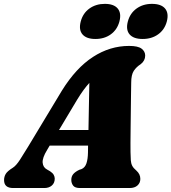

<svg xmlns="http://www.w3.org/2000/svg" viewBox="-44 -948 864 968"><path d="M193.5 -192Q169 -152 171 -128Q173 -104 193 -93.5L208.5 -84.5Q221.5 -76 226.8 -66.5Q232 -57 232 -47.5Q232 -25.5 217.5 -12.8Q203 0 179.5 0H22.5Q-23.5 0 -23.5 -40Q-23.5 -57 -15.2 -71Q-7 -85 21 -102.5Q37.5 -113 57 -143.2Q76.5 -173.5 98 -209L268 -491Q339 -605.5 424.8 -661Q510.5 -716.5 607 -716.5Q652 -716.5 670 -702.5Q688 -688.5 688 -668Q688 -642 665.5 -624.5Q643.5 -610.5 630.5 -590.8Q617.5 -571 617.5 -531.5Q617 -505 616.5 -466.5Q616 -428 615.5 -385Q615 -342 614.5 -301Q614 -260 613.8 -228Q613.5 -196 614 -181Q614.5 -156.5 615.5 -140.5Q616.5 -124.5 622.5 -112.5Q628.5 -100.5 644 -87.5Q663.5 -70 663.5 -46Q663.5 -26 649.2 -13Q635 0 609.5 0H359.5Q334 0 324.8 -12.2Q315.5 -24.5 315.5 -41Q315.5 -59 325.8 -70.8Q336 -82.5 356 -92L367 -95.5Q384.5 -103 391.8 -124.5Q399 -146 399.5 -178.5Q399.5 -192.5 400 -214H206.5ZM345 -445.5 253.5 -292.5H402Q403 -348.5 404.2 -411.8Q405.5 -475 406.5 -530Q393.5 -516 378.2 -495.5Q363 -475 345 -445.5ZM437 -751.5Q392 -751.5 372 -774.5Q352 -797.5 363 -839.5Q374 -881.5 406.8 -905Q439.5 -928.5 484.5 -928.5Q530 -928.5 549.5 -905Q569 -881.5 558 -839.5Q547 -798.5 514.8 -775Q482.5 -751.5 437 -751.5ZM675 -751.5Q629.5 -751.5 609.5 -774.5Q589.5 -797.5 600.5 -839.5Q611.5 -881 644.2 -904.8Q677 -928.5 722 -928.5Q768.5 -928.5 788.2 -905Q808 -881.5 797 -839.5Q786 -798.5 753.5 -775Q721 -751.5 675 -751.5Z"/></svg>

Font: Fraunces 9pt S050 Black
Style: Italic
Weight: 900
Italic angle: -16°
Version: Version 1.000; ttfautohint (v1.8.3)